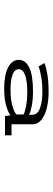

<svg xmlns="http://www.w3.org/2000/svg" viewBox="321 -1113 258 940"><g transform="rotate(90 450.0 -643.0)"><path d="M413 -534.5Q346 -534.5 309.5 -554Q273 -573.5 273 -606.5Q273 -638 310 -656.8Q347 -675.5 426.5 -675.5Q471.5 -675.5 502 -668.8Q532.5 -662 542 -656V-671.5Q542 -698.5 509 -710Q476 -721.5 429 -721.5Q385.5 -721.5 350.8 -714.8Q316 -708 305 -703L288.5 -732Q303 -738 339.2 -745Q375.5 -752 430.5 -752Q471.5 -752 507.5 -743.5Q543.5 -735 566 -717.2Q588.5 -699.5 588.5 -672V-570.5H642.5V-538.5H548L544.5 -566Q535.5 -556 501 -545.2Q466.5 -534.5 413 -534.5ZM420.5 -565.5Q468 -565.5 500 -575.2Q532 -585 540.5 -594.5V-629Q530.5 -635.5 500.2 -641.5Q470 -647.5 430 -647.5Q377.5 -647.5 348.2 -637Q319 -626.5 319 -606.5Q319 -585.5 345.2 -575.5Q371.5 -565.5 420.5 -565.5Z"/></g></svg>

Font: Trispace Expanded ExtraLight
Style: Regular
Weight: 200
Width: 7
Designer: Tyler Finck
Foundry: Etcetera Type Company
Version: Version 1.210; ttfautohint (v1.8.3)